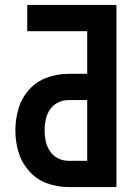

<svg xmlns="http://www.w3.org/2000/svg" viewBox="-20 -755 540 775"><path d="M256 0Q211 0 169 -15.5Q127 -31 97 -65Q67 -99 54.5 -141.5Q42 -184 42 -228.5Q42 -273 54.5 -316Q67 -359 97 -392.5Q127 -426 169 -441.5Q211 -457 256 -457H332V-629H90V-735H450V0ZM256 -106H332V-351H256Q234 -351 214 -341Q194 -331 181.5 -312.5Q169 -294 164.5 -272.5Q160 -251 160 -229Q160 -207 164.5 -185.5Q169 -164 181.5 -145Q194 -126 214 -116Q234 -106 256 -106Z"/></svg>

Font: Iosevka SS01
Style: Bold
Weight: 700
Monospace: yes
Designer: Belleve Invis
Foundry: Belleve Invis
Version: 2.3.3; ttfautohint (v1.8.3)